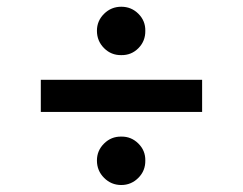

<svg xmlns="http://www.w3.org/2000/svg" viewBox="-20 -565 706 558"><path d="M567.4 -333V-239.7H98.6V-333ZM332.5 -27.3Q303.2 -27.3 282.5 -48.1Q261.7 -68.8 261.7 -98.6Q261.7 -127.4 282.5 -147.9Q303.2 -168.5 332.5 -168Q361.3 -168.5 382.1 -147.9Q402.8 -127.4 402.3 -98.6Q402.8 -68.8 382.1 -48.1Q361.3 -27.3 332.5 -27.3ZM332.5 -404.8Q303.2 -404.3 282.5 -425Q261.7 -445.8 261.7 -475.6Q261.7 -504.4 282.5 -524.9Q303.2 -545.4 332.5 -545.4Q361.8 -545.4 382.3 -524.9Q402.8 -504.4 402.3 -475.6Q402.8 -445.8 382.3 -425Q361.8 -404.3 332.5 -404.8Z"/></svg>

Font: Inter V
Style: Weight 500 Optical size 14.0
Weight: 500
Designer: Rasmus Andersson
Foundry: rsms
Version: Version 4.000;git-4fc901f